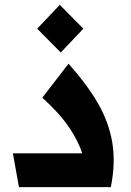

<svg xmlns="http://www.w3.org/2000/svg" viewBox="-20 -770 540 790"><path d="M58 0 33 -139H318Q303 -189 263.5 -247Q224 -305 154 -368L262 -508Q338 -423 383 -345Q428 -267 442 -183.5Q456 -100 436 0ZM230 -554 133 -652 226 -750 323 -652Z"/></svg>

Font: Readex Pro SemiBold
Style: Regular
Weight: 600
Designer: Bonnie Shaver-Troup, Thomas Jockin
Foundry: Lexend
Version: Version 1.204; ttfautohint (v1.8.4.7-5d5b)